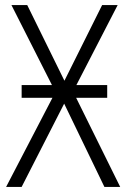

<svg xmlns="http://www.w3.org/2000/svg" viewBox="-20 -734 497 754"><path d="M65 -400H184L25 -714H87L233 -417L381 -714H442L280 -400H401V-350H279L452 0H390L232 -327L65 0H4L186 -350H65Z"/></svg>

Font: Noto Sans UI SemiCondensed Light
Style: Regular
Weight: 300
Width: 4
Designer: Monotype Design Team
Foundry: Monotype Imaging Inc.
Version: Version 1.901